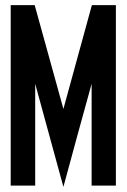

<svg xmlns="http://www.w3.org/2000/svg" viewBox="-20 -731 497 754"><path d="M22 -2V-710.9H116.2L229 -303.2Q256.8 -405.3 284.9 -507.1Q313 -608.9 340.8 -710.9H435.1V-2H339.8V-401.9Q311 -298.8 284.4 -200.9Q257.8 -103 229 2.9L118.2 -401.9V-2Z"/></svg>

Font: Fundamental  Brigade Condensed
Style: Regular
Weight: 400
Width: 3
Designer: Peter Wiegel, original typeface by Carl Albert Fahrenwaldt 1901
Foundry: Peter Wiegel
Version: Version 0.000 2012 initial release